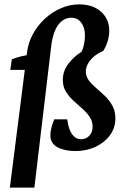

<svg xmlns="http://www.w3.org/2000/svg" viewBox="-20 -677 570 877"><path d="M25 180 104 -442Q110 -485 131.5 -523.5Q153 -562 185.5 -592Q218 -622 258.5 -639.5Q299 -657 341 -657Q404 -657 441.5 -623.5Q479 -590 479 -537Q479 -514 472.5 -491Q466 -468 452 -445L353 -441Q360 -456 364 -476Q368 -496 368 -516Q368 -550 351.5 -573Q335 -596 305 -596Q271 -596 246.5 -564Q222 -532 214 -467L137 180ZM27 -358 34 -406Q52 -414 78 -420Q104 -426 133 -429L124 -358ZM324 13Q304 13 284.5 9.5Q265 6 249 -1Q228 -11 219 -25.5Q210 -40 210 -58Q210 -75 215 -94.5Q220 -114 228 -132H287Q293 -86 309.5 -63.5Q326 -41 350 -41Q373 -41 388 -57Q403 -73 403 -98Q403 -124 389 -144Q375 -164 355 -181.5Q335 -199 315 -217.5Q295 -236 281 -258.5Q267 -281 267 -312Q267 -353 292.5 -386Q318 -419 353 -441L452 -445Q412 -427 392 -401.5Q372 -376 372 -351Q372 -328 385.5 -310Q399 -292 419 -275Q439 -258 459 -239Q479 -220 493 -195Q507 -170 507 -136Q507 -93 482.5 -59.5Q458 -26 416.5 -6.5Q375 13 324 13Z"/></svg>

Font: Rasa SemiBold
Style: Italic
Weight: 600
Italic angle: -7.10001°
Designer: Anna Giedrys (Yrsa+Rasa design), David Brezina (Yrsa art-direction, Rasa art-direction, design)
Foundry: Rosetta Type Foundry
Version: Version 2.004